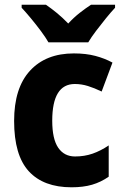

<svg xmlns="http://www.w3.org/2000/svg" viewBox="-20 -786 525 816"><path d="M284 10Q165 10 102.5 -58Q40 -126 40 -272Q40 -412 107.5 -485.5Q175 -559 294 -559Q345 -559 385 -548.5Q425 -538 458 -520L412 -397Q381 -412 353.5 -420.5Q326 -429 298 -429Q202 -429 202 -273Q202 -195 227.5 -158Q253 -121 299 -121Q339 -121 373.5 -133Q408 -145 442 -168V-35Q409 -12 371.5 -1Q334 10 284 10ZM186 -606Q174 -627 153.5 -654.5Q133 -682 111 -708.5Q89 -735 72 -753V-766H175Q197 -751 221.5 -731Q246 -711 270 -686Q294 -712 319 -731.5Q344 -751 367 -766H469V-753Q452 -735 430.5 -708.5Q409 -682 388.5 -655Q368 -628 355 -606Z"/></svg>

Font: Noto Sans Malayalam SemiCondensed ExtraBold
Style: Regular
Weight: 800
Width: 4
Designer: Jelle Bosma - Monotype Design Team
Foundry: Monotype Imaging Inc.
Version: Version 2.104; ttfautohint (v1.8.4.7-5d5b)